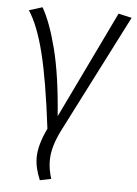

<svg xmlns="http://www.w3.org/2000/svg" viewBox="-53 -572 585 820"><g transform="rotate(5 239.5 -162.0)"><path d="M201 -72 422 -531 479 -518 222 -14Q184 60 184 119Q184 157 197 197L149 207Q127 156 127 111Q127 58 162 -15Q137 -220 108 -336Q79 -452 39 -512L96 -530Q131 -470 159.5 -358.5Q188 -247 201 -72Z"/></g></svg>

Font: FiraGO Light
Style: Italic
Weight: 300
Italic angle: -8°
Designer: bBox Type GmbH
Foundry: bBox Type GmbH
Version: Version 1.001